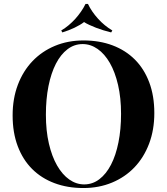

<svg xmlns="http://www.w3.org/2000/svg" viewBox="-20 -924 832 958"><path d="M397 -722.2Q476.1 -722.2 541.3 -697.8Q606.4 -673.3 652.8 -627Q699.2 -580.6 724.6 -513.2Q750 -445.8 750 -359.9Q750 -275.9 723.9 -207Q697.8 -138.2 650.9 -89.1Q604 -40 538.8 -12.9Q473.6 14.2 396 14.2Q316.4 14.2 251.5 -10.3Q186.5 -34.7 140.1 -81.1Q93.8 -127.4 68.4 -194.8Q43 -262.2 43 -348.1Q43 -432.1 69.1 -501Q95.2 -569.8 142.1 -618.9Q189 -668 253.9 -695.1Q318.8 -722.2 397 -722.2ZM392.6 -704.1Q350.6 -704.1 316.7 -678.2Q282.7 -652.3 258.8 -605.7Q234.9 -559.1 221.9 -494.4Q209 -429.7 209 -352.1Q209 -272 223.9 -207.8Q238.8 -143.6 264.9 -98.1Q291 -52.7 325.7 -28.3Q360.4 -3.9 399.9 -3.9Q441.9 -3.9 475.8 -29.8Q509.8 -55.7 533.9 -102.3Q558.1 -148.9 571 -213.6Q584 -278.3 584 -356Q584 -435.5 569.1 -500Q554.2 -564.5 528.1 -609.9Q502 -655.3 467 -679.7Q432.1 -704.1 392.6 -704.1ZM418.9 -904.3Q437 -866.2 469 -830.8Q501 -795.4 540.5 -772L534.7 -762.2Q515.1 -767.1 495.8 -772.9Q476.6 -778.8 459 -785.6Q441.4 -792.5 426 -799.6Q410.6 -806.6 399.4 -814Q390.1 -806.6 377.9 -799.6Q365.7 -792.5 351.6 -785.6Q337.4 -778.8 322 -772.9Q306.6 -767.1 291 -762.2L285.6 -772Q304.7 -783.2 322.5 -798.1Q340.3 -813 356 -830.3Q371.6 -847.7 384.5 -866.5Q397.5 -885.3 406.7 -904.3Z"/></svg>

Font: SVN-Playfair Display
Style: Bold
Weight: 700
Designer: Claus Eggers Sørensen
Foundry: Claus Eggers Sørensen
Version: Version 1.004;PS 001.004;hotconv 1.0.70;makeotf.lib2.5.58329